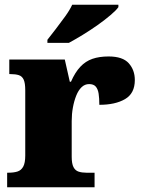

<svg xmlns="http://www.w3.org/2000/svg" viewBox="-20 -786 601 806"><path d="M10 0V-61H15Q38 -61 53.5 -66Q69 -71 77.5 -86.5Q86 -102 86 -133V-407Q86 -437 79.5 -451.5Q73 -466 59 -470.5Q45 -475 23 -475H19V-536H252L273 -443H278Q295 -482 317 -505.5Q339 -529 368 -539Q397 -549 436 -549Q495 -549 520.5 -520.5Q546 -492 546 -450Q546 -394 505 -370Q464 -346 397 -346Q397 -374 394 -393Q391 -412 382 -422.5Q373 -433 354 -433Q336 -433 322.5 -420Q309 -407 300 -384.5Q291 -362 286 -334.5Q281 -307 281 -278V-128Q281 -99 288.5 -84.5Q296 -70 310 -65.5Q324 -61 342 -61H377V0ZM179 -619Q194 -638 214 -664Q234 -690 253.5 -717Q273 -744 283 -766H477V-756Q468 -743 444.5 -723Q421 -703 390 -681Q359 -659 327 -639.5Q295 -620 269 -606H179Z"/></svg>

Font: Noto Serif Khmer Black
Style: Regular
Weight: 900
Version: Version 2.003